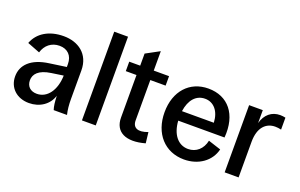

<svg xmlns="http://www.w3.org/2000/svg" viewBox="-87 -1074 2266 1450"><g transform="rotate(20 1046.0 -349.5)"><path d="M204 14C290 14 361 -34 384 -110C386 -58 390 -27 399 0H506C497 -37 493 -76 493 -125V-353C493 -486 396 -551 281 -551C162 -551 77 -497 45 -411L146 -372C164 -433 211 -472 276 -472C340 -472 381 -431 381 -364V-340L248 -321C104 -302 38 -231 38 -141C38 -49 106 14 204 14ZM153 -151C153 -200 188 -243 286 -257L381 -271C378 -153 320 -72 236 -72C185 -72 153 -102 153 -151Z M626 0H737V-713H626Z M1138 -2 1128 -89C1052 -60 1007 -79 1007 -139V-463H1130V-539H1007V-695L898 -636V-539H810V-463H896V-121C896 -6 989 40 1138 -2Z M1450 14C1565 14 1658 -51 1682 -151L1580 -184C1566 -115 1517 -71 1452 -71C1371 -71 1317 -139 1310 -247H1682C1698 -438 1600 -553 1443 -553C1292 -553 1191 -441 1191 -272C1191 -101 1295 14 1450 14ZM1312 -324C1325 -417 1373 -472 1445 -472C1515 -472 1564 -415 1568 -324Z M1773 0H1885V-286C1885 -404 1943 -455 2015 -455C2030 -455 2047 -453 2063 -449V-545C2049 -548 2035 -550 2020 -550C1953 -550 1902 -509 1883 -436V-540H1773Z"/></g></svg>

Font: Ronzino Medium
Style: Regular
Weight: 500
Designer: Nunzio Mazzaferro
Foundry: Collletttivo
Version: Version 1.000;Glyphs 3.3 (3337)